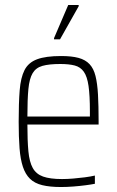

<svg xmlns="http://www.w3.org/2000/svg" viewBox="-20 -743 470 771"><path d="M225 8Q180 8 149.5 0.5Q119 -7 100.5 -25Q82 -43 72 -73Q62 -103 58.5 -147.5Q55 -192 55 -254Q55 -329 59 -380Q63 -431 78.5 -461.5Q94 -492 129 -505Q164 -518 225 -518Q268 -518 295.5 -510.5Q323 -503 339.5 -485.5Q356 -468 363.5 -438Q371 -408 373.5 -363Q376 -318 376 -256V-243H90Q90 -178 94 -135.5Q98 -93 111.5 -68.5Q125 -44 153 -34Q181 -24 229 -24Q250 -24 274 -26Q298 -28 321 -31Q344 -34 361 -38V-5Q346 -2 323 1Q300 4 274.5 6Q249 8 225 8ZM341 -256V-296Q341 -360 335.5 -398Q330 -436 316.5 -455Q303 -474 280 -480Q257 -486 222 -486Q177 -486 150.5 -478.5Q124 -471 111 -449Q98 -427 94 -385.5Q90 -344 90 -275H359ZM197 -585V-590L254 -723H296V-718L221 -585Z"/></svg>

Font: Saira Condensed Thin
Style: Regular
Weight: 250
Width: 3
Designer: Hector Gatti with collaboration of the Omnibus-Type team
Foundry: Omnibus-Type
Version: Version 1.101